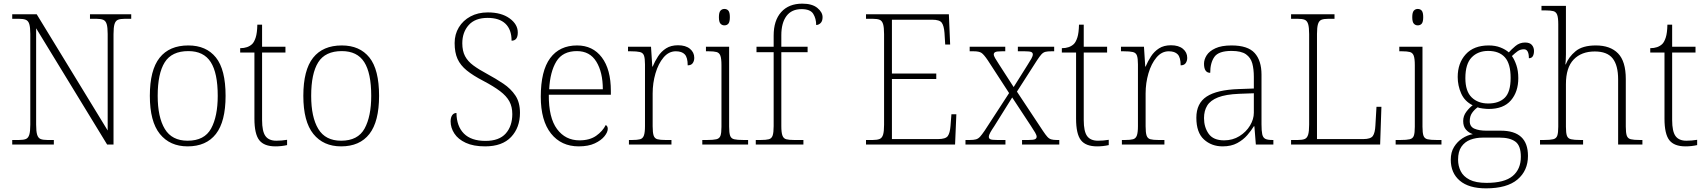

<svg xmlns="http://www.w3.org/2000/svg" viewBox="-20 -792 9345 1052"><path d="M47 0V-25H84Q109 -25 122 -30.5Q135 -36 140.5 -54Q146 -72 146 -109V-606Q146 -642 140.5 -660Q135 -678 121.5 -683.5Q108 -689 84 -689H47V-714H181L570 -77V-606Q570 -642 564.5 -660Q559 -678 545.5 -683.5Q532 -689 508 -689H473V-714H699V-689H664Q639 -689 626 -683.5Q613 -678 607.5 -660Q602 -642 602 -605V0H567L178 -637V-109Q178 -72 183.5 -54Q189 -36 202 -30.5Q215 -25 240 -25H275V0Z M1008 10Q911 10 856 -58Q801 -126 801 -267Q801 -408 854.5 -475.5Q908 -543 1012 -543Q1110 -543 1163 -477Q1216 -411 1216 -267Q1216 -126 1163 -58Q1110 10 1008 10ZM1008 -21Q1100 -21 1136.5 -87.5Q1173 -154 1173 -267Q1173 -392 1134.5 -452Q1096 -512 1012 -512Q921 -512 882.5 -450.5Q844 -389 844 -267Q844 -150 883 -85.5Q922 -21 1008 -21Z M1489 10Q1427 10 1400.5 -24Q1374 -58 1374 -142V-504H1296V-528Q1338 -528 1362 -551Q1373 -562 1381 -586.5Q1389 -611 1390 -657H1416V-536H1544V-504H1416V-134Q1416 -72 1434.5 -46.5Q1453 -21 1494 -21Q1524 -21 1553 -26V3Q1522 10 1489 10Z M1849 10Q1752 10 1697 -58Q1642 -126 1642 -267Q1642 -408 1695.5 -475.5Q1749 -543 1853 -543Q1951 -543 2004 -477Q2057 -411 2057 -267Q2057 -126 2004 -58Q1951 10 1849 10ZM1849 -21Q1941 -21 1977.5 -87.5Q2014 -154 2014 -267Q2014 -392 1975.5 -452Q1937 -512 1853 -512Q1762 -512 1723.5 -450.5Q1685 -389 1685 -267Q1685 -150 1724 -85.5Q1763 -21 1849 -21Z M2638 10Q2574 10 2532 -9.5Q2490 -29 2469.5 -60.5Q2449 -92 2449 -127Q2449 -148 2457.5 -160.5Q2466 -173 2481 -173Q2482 -100 2522 -60Q2562 -20 2640 -20Q2715 -20 2751 -60.5Q2787 -101 2787 -167Q2787 -207 2771 -236.5Q2755 -266 2720 -292.5Q2685 -319 2628 -349Q2572 -378 2537.5 -406Q2503 -434 2487 -469Q2471 -504 2471 -556Q2471 -604 2494 -642Q2517 -680 2558 -702Q2599 -724 2653 -724Q2727 -724 2772 -691.5Q2817 -659 2817 -614Q2817 -569 2783 -569Q2783 -630 2749.5 -662Q2716 -694 2652 -694Q2583 -694 2548 -654.5Q2513 -615 2513 -555Q2513 -513 2528 -484.5Q2543 -456 2573.5 -433.5Q2604 -411 2649 -387Q2697 -361 2738 -333.5Q2779 -306 2804 -268.5Q2829 -231 2829 -174Q2829 -93 2780.5 -41.5Q2732 10 2638 10Z M3151 10Q3055 10 2999 -60.5Q2943 -131 2943 -262Q2943 -404 2994.5 -473.5Q3046 -543 3142 -543Q3228 -543 3277.5 -477.5Q3327 -412 3327 -294V-273H2987Q2986 -147 3032 -85Q3078 -23 3155 -23Q3211 -23 3246.5 -48Q3282 -73 3299 -107Q3310 -101 3310 -86Q3310 -68 3292 -45.5Q3274 -23 3239 -6.5Q3204 10 3151 10ZM3283 -303Q3283 -396 3247.5 -454Q3212 -512 3141 -512Q3063 -512 3028.5 -455.5Q2994 -399 2989 -303Z M3426 0V-25H3444Q3472 -25 3487 -29Q3502 -33 3508 -49.5Q3514 -66 3514 -101V-439Q3514 -472 3508.5 -487.5Q3503 -503 3486 -507Q3469 -511 3436 -511H3421V-536H3547L3554 -427H3556Q3568 -456 3585.5 -483Q3603 -510 3629.5 -527Q3656 -544 3695 -544Q3737 -544 3760.5 -524.5Q3784 -505 3784 -475Q3784 -458 3775.5 -446Q3767 -434 3748 -434Q3748 -477 3732 -494Q3716 -511 3683 -511Q3644 -511 3615.5 -477Q3587 -443 3571.5 -390Q3556 -337 3556 -280V-100Q3556 -65 3561.5 -49Q3567 -33 3582.5 -29Q3598 -25 3626 -25H3659V0Z M3949 -653Q3936 -653 3927.5 -662.5Q3919 -672 3919 -698Q3919 -724 3927.5 -733.5Q3936 -743 3949 -743Q3963 -743 3971 -733.5Q3979 -724 3979 -698Q3979 -672 3971 -662.5Q3963 -653 3949 -653ZM3828 0V-25H3855Q3888 -25 3905 -29Q3922 -33 3927.5 -48Q3933 -63 3933 -97V-435Q3933 -471 3927 -487Q3921 -503 3906 -507Q3891 -511 3863 -511H3848V-536H3975V-98Q3975 -64 3980.5 -48.5Q3986 -33 4002.5 -29Q4019 -25 4053 -25H4079V0Z M4121 0V-25H4149Q4177 -25 4192.5 -29Q4208 -33 4213.5 -49.5Q4219 -66 4219 -101V-506H4125V-536H4219V-597Q4219 -680 4260.5 -726Q4302 -772 4376 -772Q4430 -772 4458.5 -748.5Q4487 -725 4487 -698Q4487 -676 4476 -665.5Q4465 -655 4452 -655Q4452 -690 4436 -716Q4420 -742 4372 -742Q4317 -742 4289 -704Q4261 -666 4261 -599V-536H4405V-506H4261V-101Q4261 -66 4267 -49.5Q4273 -33 4288 -29Q4303 -25 4331 -25H4382V0Z M4725 0V-25H4762Q4786 -25 4799.5 -30.5Q4813 -36 4818.5 -54Q4824 -72 4824 -108V-605Q4824 -642 4818.5 -660Q4813 -678 4800 -683.5Q4787 -689 4762 -689H4725V-714H5179L5186 -548H5159L5155 -612Q5152 -651 5140 -667.5Q5128 -684 5088 -684H4867V-389H5110V-359H4867V-30H5120Q5161 -30 5173 -46.5Q5185 -63 5188 -102L5193 -166H5220L5213 0Z M5270 0V-25H5294Q5315 -25 5327.5 -28.5Q5340 -32 5350 -43Q5360 -54 5375 -76L5509 -282L5392 -462Q5371 -493 5358 -502Q5345 -511 5315 -511H5293V-536H5488V-511H5470Q5441 -511 5433 -506.5Q5425 -502 5425 -494Q5425 -486 5433 -472.5Q5441 -459 5454 -439L5534 -315L5610 -436Q5623 -456 5631 -470.5Q5639 -485 5639 -494Q5639 -503 5630.5 -507Q5622 -511 5595 -511H5557V-536H5756V-511H5741Q5720 -511 5708 -508Q5696 -505 5686 -494Q5676 -483 5661 -460L5552 -290L5695 -74Q5709 -53 5718.5 -42.5Q5728 -32 5739.5 -28.5Q5751 -25 5770 -25H5784V0H5580V-25H5615Q5643 -25 5651.5 -29.5Q5660 -34 5660 -43Q5660 -51 5652 -65Q5644 -79 5628 -103L5526 -258L5428 -101Q5415 -82 5406.5 -67Q5398 -52 5398 -42Q5398 -33 5406.5 -29Q5415 -25 5444 -25H5489V0Z M5991 10Q5929 10 5902.5 -24Q5876 -58 5876 -142V-504H5798V-528Q5840 -528 5864 -551Q5875 -562 5883 -586.5Q5891 -611 5892 -657H5918V-536H6046V-504H5918V-134Q5918 -72 5936.5 -46.5Q5955 -21 5996 -21Q6026 -21 6055 -26V3Q6024 10 5991 10Z M6127 0V-25H6145Q6173 -25 6188 -29Q6203 -33 6209 -49.5Q6215 -66 6215 -101V-439Q6215 -472 6209.5 -487.5Q6204 -503 6187 -507Q6170 -511 6137 -511H6122V-536H6248L6255 -427H6257Q6269 -456 6286.5 -483Q6304 -510 6330.5 -527Q6357 -544 6396 -544Q6438 -544 6461.5 -524.5Q6485 -505 6485 -475Q6485 -458 6476.5 -446Q6468 -434 6449 -434Q6449 -477 6433 -494Q6417 -511 6384 -511Q6345 -511 6316.5 -477Q6288 -443 6272.5 -390Q6257 -337 6257 -280V-100Q6257 -65 6262.5 -49Q6268 -33 6283.5 -29Q6299 -25 6327 -25H6360V0Z M6679 10Q6618 10 6576.5 -28Q6535 -66 6535 -147Q6535 -226 6591.5 -263Q6648 -300 6767 -304L6850 -307V-371Q6850 -413 6841.5 -444.5Q6833 -476 6807 -494.5Q6781 -513 6728 -513Q6657 -513 6634 -480.5Q6611 -448 6611 -393Q6577 -393 6577 -443Q6577 -466 6591.5 -489Q6606 -512 6639.5 -527.5Q6673 -543 6728 -543Q6817 -543 6854.5 -501.5Q6892 -460 6892 -383V-111Q6892 -75 6896 -56.5Q6900 -38 6912.5 -31.5Q6925 -25 6951 -25H6957V0H6861L6853 -100H6850Q6836 -77 6814 -51.5Q6792 -26 6759 -8Q6726 10 6679 10ZM6687 -23Q6734 -23 6771 -46Q6808 -69 6829 -104Q6850 -139 6850 -174V-281L6769 -278Q6696 -275 6654 -258.5Q6612 -242 6594.5 -213.5Q6577 -185 6577 -145Q6577 -95 6602.5 -59Q6628 -23 6687 -23Z M7054 0V-25H7091Q7116 -25 7129 -30.5Q7142 -36 7147.5 -54Q7153 -72 7153 -109V-605Q7153 -642 7147.5 -660Q7142 -678 7129 -683.5Q7116 -689 7091 -689H7054V-714H7292V-689H7258Q7233 -689 7220 -683.5Q7207 -678 7201.5 -660Q7196 -642 7196 -606V-30H7450Q7490 -30 7502 -47Q7514 -64 7516 -104L7522 -207H7549L7542 0Z M7748 -653Q7735 -653 7726.5 -662.5Q7718 -672 7718 -698Q7718 -724 7726.5 -733.5Q7735 -743 7748 -743Q7762 -743 7770 -733.5Q7778 -724 7778 -698Q7778 -672 7770 -662.5Q7762 -653 7748 -653ZM7627 0V-25H7654Q7687 -25 7704 -29Q7721 -33 7726.5 -48Q7732 -63 7732 -97V-435Q7732 -471 7726 -487Q7720 -503 7705 -507Q7690 -511 7662 -511H7647V-536H7774V-98Q7774 -64 7779.5 -48.5Q7785 -33 7801.5 -29Q7818 -25 7852 -25H7878V0Z M8122 240Q8028 240 7978.5 198Q7929 156 7929 83Q7929 42 7947 13Q7965 -16 7992.5 -34Q8020 -52 8050 -57Q8028 -64 8012.5 -81.5Q7997 -99 7997 -129Q7997 -157 8014.5 -180Q8032 -203 8049 -215Q8005 -237 7986 -280Q7967 -323 7967 -370Q7967 -446 8011 -494.5Q8055 -543 8137 -543Q8173 -543 8201 -532Q8229 -521 8247 -505Q8260 -520 8283 -539.5Q8306 -559 8336 -559Q8362 -559 8373.5 -545.5Q8385 -532 8385 -513Q8385 -495 8378.5 -484Q8372 -473 8357 -473Q8357 -522 8330 -522Q8310 -522 8295.5 -511.5Q8281 -501 8264 -485Q8278 -466 8288.5 -435Q8299 -404 8299 -364Q8299 -289 8258.5 -242Q8218 -195 8137 -195Q8125 -195 8104.5 -197.5Q8084 -200 8076 -204Q8058 -191 8045.5 -173Q8033 -155 8033 -128Q8033 -98 8058.5 -87Q8084 -76 8124 -76H8203Q8352 -76 8352 62Q8352 143 8294.5 191.5Q8237 240 8122 240ZM8134 -225Q8193 -225 8225 -256.5Q8257 -288 8257 -365Q8257 -443 8225.5 -478Q8194 -513 8134 -513Q8078 -513 8043.5 -477.5Q8009 -442 8009 -364Q8009 -292 8043.5 -258.5Q8078 -225 8134 -225ZM8125 210Q8223 210 8268 172.5Q8313 135 8313 67Q8313 6 8283 -16Q8253 -38 8197 -38H8105Q8067 -38 8036.5 -26.5Q8006 -15 7987.5 11.5Q7969 38 7969 83Q7969 117 7983.5 146Q7998 175 8032 192.5Q8066 210 8125 210Z M8418 0V-25H8440Q8473 -25 8490 -29Q8507 -33 8512.5 -48.5Q8518 -64 8518 -98V-659Q8518 -695 8512 -711Q8506 -727 8491 -731Q8476 -735 8448 -735H8426V-760H8560V-494Q8560 -479 8559 -462.5Q8558 -446 8557 -439H8559Q8575 -480 8613 -511.5Q8651 -543 8724 -543Q8803 -543 8845.5 -499.5Q8888 -456 8888 -359V-98Q8888 -64 8893.5 -48.5Q8899 -33 8915.5 -29Q8932 -25 8965 -25H8979V0H8846V-357Q8846 -434 8816 -472Q8786 -510 8718 -510Q8645 -510 8602.5 -466Q8560 -422 8560 -331V-97Q8560 -63 8565.5 -48Q8571 -33 8588 -29Q8605 -25 8638 -25H8654V0Z M9215 10Q9153 10 9126.5 -24Q9100 -58 9100 -142V-504H9022V-528Q9064 -528 9088 -551Q9099 -562 9107 -586.5Q9115 -611 9116 -657H9142V-536H9270V-504H9142V-134Q9142 -72 9160.5 -46.5Q9179 -21 9220 -21Q9250 -21 9279 -26V3Q9248 10 9215 10Z"/></svg>

Font: Noto Serif ExtraLight
Style: Regular
Weight: 200
Designer: Monotype Design Team
Foundry: Monotype Imaging Inc.
Version: Version 2.015; ttfautohint (v1.8.4.7-5d5b)